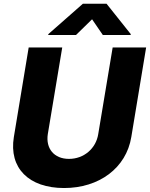

<svg xmlns="http://www.w3.org/2000/svg" viewBox="-20 -976 786 1006"><path d="M378.2 -792.6 462.4 -875 518.8 -792.6H664.4L665.1 -797.2L538.4 -956.3H414.1L233.3 -797.2L232.6 -792.6ZM570.3 -727.3 494.7 -273.4C483 -198.2 420.1 -143.5 341.3 -143.5C263.1 -143.5 218.8 -198.2 230.5 -273.4L306.1 -727.3H130.3L52.6 -258.2C25.9 -95.5 131 9.2 315.7 9.2C499.3 9.2 641.3 -95.5 668 -258.2L745.7 -727.3Z"/></svg>

Font: TID UI Extra Bold
Style: Italic
Weight: 800
Italic angle: -9.39999°
Designer: The TID Project Authors
Foundry: Bakken & Bæck
Version: Version 1.001;hotconv 1.0.109;makeotfexe 2.5.65596